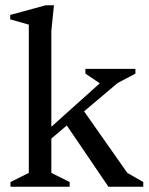

<svg xmlns="http://www.w3.org/2000/svg" viewBox="-20 -713 567 733"><path d="M20 0V-18L90 -53V-619L19 -639V-656L155 -693H186L176 -595V-229L361 -395L306 -432V-450H497V-432L429 -396L301 -288L466 -53L527 -18V0H394L235 -234L176 -184V-53L246 -18V0Z"/></svg>

Font: Ancizar Serif Light
Style: Regular
Weight: 400
Version: Version 8.100